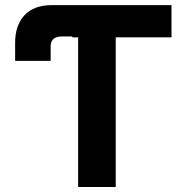

<svg xmlns="http://www.w3.org/2000/svg" viewBox="-20 -748 728 768"><path d="M40.5 -504.4V-577.1Q40.5 -646.5 77.9 -687Q115.2 -727.5 187 -727.5H666V-598.6H442.9V0H292.5V-598.6H269V-602.1H226.6Q182.6 -602.1 182.6 -562V-504.4Z"/></svg>

Font: Inter Display
Style: Bold
Weight: 700
Designer: Rasmus Andersson
Foundry: rsms
Version: Version 4.001;git-9221beed3